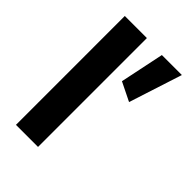

<svg xmlns="http://www.w3.org/2000/svg" viewBox="-219 -833 925 925"><g transform="rotate(45 243.0 -371.0)"><path d="M219.7 0V-741.7H69.3V0ZM328.6 -734.9 281.7 -509.8 377 -462.9 464.8 -734.9Z"/></g></svg>

Font: Estedad-FD-VF Thin
Style: Regular
Weight: 100
Designer: Amin Abedi
Version: Version 5.0